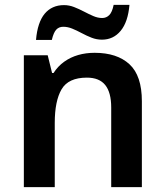

<svg xmlns="http://www.w3.org/2000/svg" viewBox="-20 -769 678 789"><path d="M369 -552Q461 -552 512 -505Q563 -458 563 -353V0H437V-327Q437 -389 412.5 -419.5Q388 -450 337 -450Q261 -450 233 -402Q205 -354 205 -264V0H78V-542H176L194 -469H200Q218 -497 244 -515.5Q270 -534 301.5 -543Q333 -552 369 -552ZM128 -605Q131 -641 140 -668Q149 -695 163.5 -712.5Q178 -730 198 -739Q218 -748 243 -748Q264 -748 284.5 -740Q305 -732 325 -721.5Q345 -711 363.5 -703Q382 -695 400 -695Q417 -695 429 -707Q441 -719 447 -749H512Q506 -679 476 -642.5Q446 -606 399 -606Q377 -606 356.5 -614Q336 -622 315.5 -633Q295 -644 276.5 -651.5Q258 -659 240 -659Q222 -659 211 -647Q200 -635 193 -605Z"/></svg>

Font: Noto Sans Khmer SemiBold
Style: Regular
Weight: 600
Version: Version 2.003